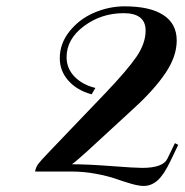

<svg xmlns="http://www.w3.org/2000/svg" viewBox="-20 -828 594 618"><path d="M553.7 -361.8 529.3 -311Q507.8 -265.6 487.5 -247.6Q467.3 -229.5 442.4 -229.5Q426.3 -229.5 401.4 -236.8Q376.5 -244.1 352.1 -252.7Q327.6 -261.2 288.8 -268.6Q250 -275.9 209.5 -275.9H92.8Q95.7 -289.6 101.1 -297.4Q110.4 -310.5 139.2 -340.3L316.9 -525.9Q390.1 -602.5 419.4 -645.5Q448.7 -688.5 448.7 -729.5Q448.7 -785.6 377.9 -785.6Q306.2 -785.6 250.2 -743.9Q194.3 -702.1 194.3 -644Q194.3 -607.9 219.7 -581.5Q245.1 -555.2 287.1 -544.9L274.9 -524.4Q228 -537.1 200.2 -568.4Q172.4 -599.6 172.4 -640.6Q172.4 -688 203.9 -727.3Q235.4 -766.6 283 -787.1Q330.6 -807.6 381.3 -807.6Q462.9 -807.6 505.9 -779.5Q548.8 -751.5 548.8 -697.8Q548.8 -646.5 512.9 -593.3Q477.1 -540 413.1 -481.4L259.8 -340.3Q223.1 -307.1 211.4 -299.3Q260.7 -299.3 337.4 -293.5Q414.1 -287.6 437.5 -287.6Q504.4 -287.6 518.6 -316.9L543 -367.2Z"/></svg>

Font: QumpellkaNo12
Style: Regular
Weight: 500
Designer: gluk (gluksza@wp.pl)
Foundry: gluk (gluksza@wp.pl)
Version: Version 00.480